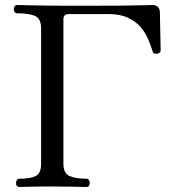

<svg xmlns="http://www.w3.org/2000/svg" viewBox="-20 -746 697 766"><path d="M58 0Q44 0 44 -16Q44 -23 47.5 -28Q51 -33 58 -33Q102 -33 123 -44Q144 -55 144 -92V-632Q144 -673 118.5 -683Q93 -693 49 -693Q42 -693 38.5 -698Q35 -703 35 -710Q35 -716 38.5 -721Q42 -726 49 -726Q59 -726 117 -724.5Q175 -723 299 -723Q399 -723 460 -723.5Q521 -724 551.5 -725Q582 -726 588 -726Q603 -726 610.5 -717.5Q618 -709 618 -695Q618 -686 618.5 -664Q619 -642 619.5 -616Q620 -590 620.5 -570Q621 -550 621 -546Q621 -533 607 -532Q602 -531 596.5 -532.5Q591 -534 589 -541Q582 -564 571 -590Q560 -616 540.5 -638.5Q521 -661 490 -675.5Q459 -690 412 -690H255Q233 -690 233 -670V-92Q233 -55 257 -44Q281 -33 324 -33Q331 -33 334.5 -28Q338 -23 338 -16Q338 0 324 0Q317 0 279.5 -1Q242 -2 189 -2Q135 -2 100.5 -1Q66 0 58 0Z"/></svg>

Font: TsukuhouMincho
Style: Regular
Weight: 400
Designer: Iose
Foundry: Typographish
Version: Version 1.001; ttfautohint (v1.8.3)